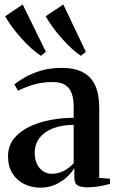

<svg xmlns="http://www.w3.org/2000/svg" viewBox="-20 -831 524 860"><path d="M160 9.5Q121.5 9.5 88.8 -6.5Q56 -22.5 36 -53.8Q16 -85 16 -131Q16 -178 43 -211Q70 -244 113.8 -264.5Q157.5 -285 209.2 -294.2Q261 -303.5 310 -303.5V-355Q310 -388 301.2 -412.5Q292.5 -437 272.2 -450.2Q252 -463.5 216.5 -463.5Q166.5 -463.5 126.5 -450.8Q86.5 -438 60.5 -424.5L44.5 -453Q61.5 -467.5 91.8 -484.8Q122 -502 163.5 -514.5Q205 -527 255.5 -527Q313.5 -527 351 -507.5Q388.5 -488 406.5 -448Q424.5 -408 424.5 -346.5V-34L472.5 -30.5V-7Q461.5 -4.5 445.5 -0.8Q429.5 3 410.2 5.5Q391 8 371.5 8Q343 8 328 -0.5Q313 -9 313 -35.5V-78.5Q303.5 -61.5 282.5 -40.8Q261.5 -20 230.5 -5.2Q199.5 9.5 160 9.5ZM211 -52.5Q239.5 -52.5 265 -65.2Q290.5 -78 310 -100V-271.5Q256.5 -271.5 217.5 -256.2Q178.5 -241 157 -213Q135.5 -185 135.5 -146.5Q135.5 -117.5 145.8 -96.5Q156 -75.5 173.2 -64Q190.5 -52.5 211 -52.5ZM163 -581.5Q143 -594 120 -614.8Q97 -635.5 74.8 -660.5Q52.5 -685.5 33.8 -711Q15 -736.5 3 -758L81.5 -811L185.5 -599L164 -581.5ZM342 -581.5Q322 -594 299.8 -614.8Q277.5 -635.5 255.5 -660.5Q233.5 -685.5 215.2 -710.8Q197 -736 184.5 -758L263.5 -811L364.5 -599L343 -581.5Z"/></svg>

Font: Merriweather 120pt SemiBold
Style: Regular
Weight: 600
Version: Version 2.100